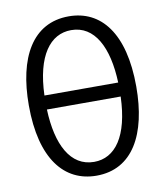

<svg xmlns="http://www.w3.org/2000/svg" viewBox="-82 -786 744 864"><g transform="rotate(-10 290.0 -354.0)"><path d="M290 -718C124 -718 44 -572 44 -354C44 -109 143 10 290 10C455 10 535 -136 535 -354C535 -599 437 -718 290 -718ZM290 -655C397 -655 452 -548 458 -386H121C127 -567 194 -655 290 -655ZM290 -53C182 -53 127 -160 121 -322H458C452 -141 386 -53 290 -53Z"/></g></svg>

Font: UULA Sans Medium
Style: Regular
Weight: 500
Designer: Mohamed Gaber, Laura Garcia Mut
Foundry: Kief Type Foundry
Version: Version 3.006;hotconv 1.0.109;makeotfexe 2.5.65596